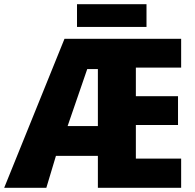

<svg xmlns="http://www.w3.org/2000/svg" viewBox="-24 -900 933 920"><path d="M844 0H445V-153H244L198 0H-4L285 -714H844V-576H627V-439H829V-301H627V-140H844ZM300 -296H445V-569H394ZM678 -880V-771H345V-880Z"/></svg>

Font: Noto Sans Disp ExtBd
Style: Regular
Weight: 800
Designer: Monotype Design Team
Foundry: Monotype Imaging Inc.
Version: Version 2.000;GOOG;noto-source:20170915:90ef993387c0; ttfaut